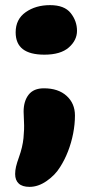

<svg xmlns="http://www.w3.org/2000/svg" viewBox="-20 -548 358 748"><path d="M153 -335Q97 -335 69 -356.5Q41 -378 41 -422Q41 -473 80 -500.5Q119 -528 175 -528Q231 -528 255.5 -497Q280 -466 280 -428Q280 -391 248 -363Q216 -335 153 -335ZM95 180Q67 180 53 167Q39 154 39 130Q39 116 42.5 101Q46 86 54 64Q68 25 71.5 -10Q75 -45 73.5 -72.5Q72 -100 72 -113Q72 -154 91.5 -179Q111 -204 151 -204Q207 -204 239.5 -174.5Q272 -145 272 -98Q272 -64 265 -28Q258 8 245 41.5Q232 75 214 103Q195 134 162 157Q129 180 95 180Z"/></svg>

Font: Shantell Sans Light ExtraBold
Style: Regular
Weight: 800
Version: Version 1.011;[c5ecc13dd]